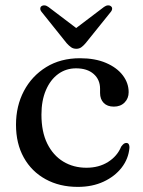

<svg xmlns="http://www.w3.org/2000/svg" viewBox="-20 -701 546 732"><path d="M470.5 -349.5Q470.5 -326 455 -310.2Q439.5 -294.5 414 -294.5Q389 -294.5 375.2 -308.8Q361.5 -323 361.5 -346.5V-362.5Q361.5 -397.5 337 -419Q312.5 -440.5 270 -440.5Q231.5 -440.5 201.8 -418.8Q172 -397 155 -357.2Q138 -317.5 138 -264Q138 -198.5 160.2 -153.5Q182.5 -108.5 221.2 -85Q260 -61.5 309.5 -61.5Q357 -61.5 392 -83.5Q427 -105.5 442 -142Q448 -150 452.2 -153Q456.5 -156 461.5 -156Q468.5 -156 471.2 -150.5Q474 -145 473.5 -137.5Q470 -96 444 -62.2Q418 -28.5 375 -8.5Q332 11.5 276.5 11.5Q207 11.5 153.8 -17.8Q100.5 -47 70.8 -100.2Q41 -153.5 41 -225.5Q41 -297 71.2 -354.2Q101.5 -411.5 156.2 -445.2Q211 -479 285 -479Q342.5 -479 384 -461.2Q425.5 -443.5 448 -414Q470.5 -384.5 470.5 -349.5ZM290.5 -579 164.5 -674.5Q157 -680 150 -680.5Q143 -681 137.5 -677Q133.5 -674 133.5 -667.8Q133.5 -661.5 139.5 -654.5L234 -536.5Q243 -526.5 251.2 -520.8Q259.5 -515 271 -515Q282 -515 290 -520.8Q298 -526.5 306.5 -536.5L401.5 -654.5Q407.5 -661.5 407.5 -667.8Q407.5 -674 403 -677Q398.5 -681 391.2 -680.5Q384 -680 376.5 -674.5L250.5 -579Z"/></svg>

Font: Fraunces 18pt
Style: Regular
Weight: 400
Version: Version 1.000;[b76b70a41]